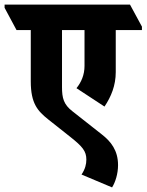

<svg xmlns="http://www.w3.org/2000/svg" viewBox="-88 -647 638 836"><path d="M367 -183C396 -226 416 -275 416 -333V-516H530V-531L478 -627H-68V-613L-16 -516H46V-293C46 -196 76 -164 122 -127L218 -51C271 -9 288 11 288 48C288 68 283 89 267 113L400 169C414 147 426 110 426 72C426 8 395 -31 355 -62L228 -162C189 -192 182 -220 182 -268V-516H280V-360C280 -321 266 -289 245 -263Z"/></svg>

Font: Noto Serif Devanagari ExtraCondensed Black
Style: Regular
Weight: 900
Width: 2
Designer: Universal Thirst, Indian Type Foundry and the Monotype Design Team
Foundry: Monotype Imaging Inc.
Version: Version 2.004